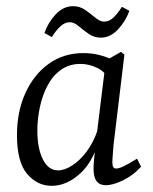

<svg xmlns="http://www.w3.org/2000/svg" viewBox="-20 -593 496 622"><path d="M147 9Q101 9 68 -29.5Q35 -68 35 -155Q35 -231 62 -291Q89 -351 137.5 -386Q186 -421 250 -421Q279 -421 305 -414Q331 -407 354 -395L339 -329Q321 -361 294 -373.5Q267 -386 241 -386Q204 -386 177 -366.5Q150 -347 133.5 -315Q117 -283 109 -245Q101 -207 101 -170Q101 -112 119 -76.5Q137 -41 168 -41Q189 -41 214 -57Q239 -73 261 -102.5Q283 -132 296 -171L307 -164Q288 -77 243 -34Q198 9 147 9ZM323 7Q303 7 293 -6Q283 -19 283 -47Q283 -58 284.5 -74Q286 -90 289 -121L323 -397L372 -425L383 -416L348 -125Q347 -112 345.5 -94Q344 -76 344 -66Q344 -47 356 -47Q366 -47 382 -55Q398 -63 424 -79L437 -53Q412 -25 379 -9Q346 7 323 7ZM306 -471Q285 -471 267 -483.5Q249 -496 234.5 -508.5Q220 -521 206 -521Q190 -521 175.5 -507.5Q161 -494 148 -473L124 -486Q135 -519 160 -546Q185 -573 217 -573Q239 -573 256.5 -560.5Q274 -548 289 -535.5Q304 -523 317 -523Q334 -523 348 -536.5Q362 -550 375 -571L399 -558Q388 -526 363 -498.5Q338 -471 306 -471Z"/></svg>

Font: Rasa Light
Style: Italic
Weight: 300
Italic angle: -7.10001°
Designer: Anna Giedrys (Yrsa+Rasa design), David Brezina (Yrsa art-direction, Rasa art-direction, design)
Foundry: Rosetta Type Foundry
Version: Version 2.004